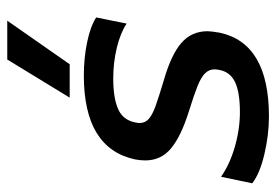

<svg xmlns="http://www.w3.org/2000/svg" viewBox="-136 -610 761 529"><g transform="rotate(-90 244.5 -345.5)"><path d="M345 -706H452L332 -534H240ZM4 -31 22 -117Q56 -93 104.5 -79Q153 -65 200 -65Q254 -65 282 -78Q310 -91 316 -120Q318 -130 318 -134Q318 -150 307 -161Q296 -172 272.5 -181.5Q249 -191 201 -206Q134 -227 100.5 -254.5Q67 -282 67 -326Q67 -340 70 -355Q101 -495 301 -495Q349 -495 392.5 -486Q436 -477 461 -461L444 -377Q419 -394 378 -404Q337 -414 293 -414Q240 -414 209.5 -401Q179 -388 172 -355Q170 -345 170 -342Q170 -326 181.5 -316Q193 -306 216.5 -297.5Q240 -289 290 -274Q359 -254 391 -226Q423 -198 423 -154Q423 -145 419 -121Q390 15 188 15Q138 15 84.5 2.5Q31 -10 4 -31Z"/></g></svg>

Font: Prompt
Style: Italic
Weight: 400
Italic angle: -12°
Designer: Katatrad Team
Foundry: CadsonDemak
Version: Version 1.001